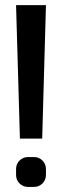

<svg xmlns="http://www.w3.org/2000/svg" viewBox="-20 -718 243 753"><path d="M160.2 -697.8 145.5 -174.3H58.1L43 -697.8ZM113.3 -102.1Q132.8 -102.1 146.5 -88.4Q160.2 -74.7 160.2 -55.2V-32.2Q160.2 -12.2 146.5 1.5Q132.8 15.1 113.3 15.1H90.3Q70.3 15.1 56.6 1.5Q43 -12.2 43 -32.2V-55.2Q43 -74.7 56.6 -88.4Q70.3 -102.1 90.3 -102.1Z"/></svg>

Font: Qaz
Style: Regular
Weight: 400
Designer: GGBotNet
Foundry: f0n7
Version: 0.70